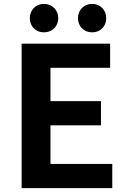

<svg xmlns="http://www.w3.org/2000/svg" viewBox="-20 -965 655 985"><path d="M91 0H556V-124H239V-322H498V-446H239V-617H545V-741H91ZM205 -799C248 -799 279 -830 279 -872C279 -913 248 -945 205 -945C163 -945 133 -913 133 -872C133 -830 163 -799 205 -799ZM453 -799C495 -799 525 -830 525 -872C525 -913 495 -945 453 -945C410 -945 380 -913 380 -872C380 -830 410 -799 453 -799Z"/></svg>

Font: Noto Sans CJK SC
Style: Bold
Weight: 700
Designer: Ryoko NISHIZUKA 西塚涼子 (kana, bopomofo & ideographs); Paul D. Hunt (Latin, Greek & Cyrillic); Sandoll Communications 산돌커뮤니
Foundry: Adobe
Version: Version 2.004;hotconv 1.0.118;makeotfexe 2.5.65603